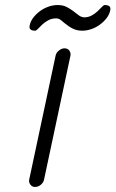

<svg xmlns="http://www.w3.org/2000/svg" viewBox="-20 -744 459 763"><path d="M201 -523Q203 -534 214 -543Q225 -552 236 -552Q249 -552 255.5 -543Q262 -534 260 -523L155 -30Q153 -19 142.5 -10Q132 -1 119 -1Q108 -1 101 -10Q94 -19 96 -30ZM314 -675Q331 -675 344.5 -682.5Q358 -690 368 -699.5Q378 -709 385 -716.5Q392 -724 396 -724Q423 -724 418 -703Q415 -687 404 -672.5Q393 -658 377.5 -646.5Q362 -635 343.5 -628.5Q325 -622 307 -622Q287 -622 271 -629.5Q255 -637 238 -651Q230 -658 221.5 -664.5Q213 -671 203 -671Q186 -671 172 -663.5Q158 -656 148 -646.5Q138 -637 131 -629.5Q124 -622 120 -622Q93 -622 98 -643Q101 -659 112 -673.5Q123 -688 138.5 -699.5Q154 -711 172.5 -717.5Q191 -724 209 -724Q230 -724 244.5 -716.5Q259 -709 271 -700L292 -684Q302 -676 314 -675Z"/></svg>

Font: VDS
Style: Thin Italic
Weight: 100
Width: 0
Designer: artmaker
Foundry: artmaker
Version: Version 1.000 2012 initial release